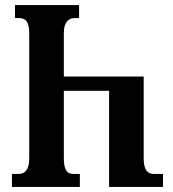

<svg xmlns="http://www.w3.org/2000/svg" viewBox="-20 -734 679 755"><path d="M585 -50C559 -50 545 -67 545 -112V-433H231V-604C231 -649 251 -663 274 -663H291V-714H39V-663H53C81 -663 95 -649 95 -603V-113C95 -68 80 -50 52 -50H27V1H294V-50H268C242 -50 231 -68 231 -113V-377H409V1H621V-50Z"/></svg>

Font: Noto Serif Georgian ExtraCondensed Bold
Style: Regular
Weight: 700
Width: 2
Designer: Monotype Design Team, Akaki Razmadze
Foundry: Google LLC
Version: Version 2.003